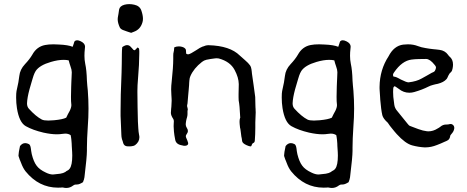

<svg xmlns="http://www.w3.org/2000/svg" viewBox="-20 -722 2303 947"><path d="M330.1 -244.1Q330.1 -264.2 331.1 -293.9L332 -318.8Q332.5 -328.6 333 -340.3Q334 -363.3 334 -364.3V-366.2Q334 -377.9 327.6 -395L322.8 -409.7Q319.8 -418 318.8 -424.3Q307.1 -426.8 293.5 -426.8Q265.6 -426.8 231 -416.5Q175.3 -400.4 156.2 -372.1Q149.9 -361.8 145.5 -349.1L140.6 -333.5L135.7 -316.9Q129.4 -296.9 125.5 -281.7Q114.3 -240.2 113.3 -212.9V-211.4Q113.3 -195.8 122.6 -185.5Q157.2 -147.5 186.5 -132.3Q196.3 -127.4 218.3 -127.4Q230.5 -127.4 246.6 -128.9Q289.1 -132.8 306.6 -141.6L314.9 -158.7L324.2 -175.8Q332 -191.9 332 -204.1Q332 -207 331.5 -210Q330.1 -219.2 330.1 -244.1ZM413.1 -274.9Q416.5 -230.5 416.5 -186.5Q416.5 -142.6 413.1 -99.1Q408.7 -34.7 408.7 5.9V22Q408.7 52.7 396.5 152.3Q395.5 157.7 393.6 165L391.1 170.9L389.6 176.3L381.3 181.2L373 185.1Q366.2 188 359.4 188H355Q347.7 188 341.8 192.4Q325.7 205.1 307.1 205.1Q299.3 205.1 291.5 203.1L286.6 202.6L282.2 203.1Q273.9 203.6 266.1 203.6Q171.4 203.6 106 123Q93.3 106.9 84 81.5Q82 75.7 79.1 69.3L77.1 64.9L75.7 60.5Q72.3 52.2 71.3 47.4V43.9Q71.3 31.7 78.6 -1.5Q89.8 -16.1 104.5 -16.1Q112.8 -16.1 122.6 -11.2Q129.4 -7.3 131.8 7.8L132.8 14.6L133.8 22.5Q134.8 31.7 136.7 38.6Q146 76.2 160.6 95.2Q174.8 114.7 205.6 128.9Q225.1 138.7 241.2 138.7Q246.1 138.7 250.5 137.7L276.9 134.8Q292.5 132.3 302.7 126Q304.2 123.5 312 119.6L317.9 116.2Q321.3 113.3 323.7 109.9Q336.4 92.8 336.4 45.4Q336.4 37.6 335.9 28.8Q335.4 12.2 334 -2L333.5 -14.6Q332.5 -23.4 332 -32.7L330.6 -43.9L328.6 -55.2Q317.9 -63 301.3 -63Q294.4 -63 286.1 -61.5Q274.4 -59.6 260.3 -59.6Q231.9 -59.6 194.3 -67.9Q142.1 -80.1 107.4 -99.6Q74.7 -117.7 63.5 -188.5Q59.6 -213.9 59.6 -240.7Q59.6 -263.2 61.5 -272.9Q72.8 -321.3 75.2 -347.2Q78.6 -379.4 103 -405.3Q126.5 -430.2 139.2 -452.1Q161.1 -492.2 202.6 -500Q219.7 -503.4 244.1 -503.4Q256.3 -503.4 270.5 -502.4Q315.9 -500.5 338.4 -491.2Q341.3 -500 343.8 -506.8L345.2 -511.7L346.2 -514.6Q347.2 -517.6 348.1 -518.6Q353 -523.4 360.4 -523.4Q368.2 -523.4 378.9 -518.1Q399.4 -507.8 399.4 -492.2V-491.2Q398.9 -484.4 397 -463.9Q396.5 -455.1 396.5 -446.8Q396.5 -426.8 400.4 -407.2Q407.2 -377 408.7 -324.2L410.6 -299.8Z M677.2 -669.9Q685.1 -647 685.1 -629.4Q685.1 -619.6 682.6 -611.8Q672.4 -576.7 640.6 -565.4Q637.7 -564.5 627 -560.1L616.2 -563.5L606 -566.9Q593.8 -570.8 585.9 -574.2Q574.7 -579.1 570.8 -586.9Q560.5 -609.4 560.5 -627Q560.5 -630.9 561 -634.8L564.5 -654.8L567.4 -674.8Q570.8 -692.4 593.8 -698.7Q605.5 -701.7 617.7 -701.7Q629.9 -701.7 642.6 -698.7Q669.4 -692.9 677.2 -669.9ZM660.2 -122.6 662.1 -89.4Q663.1 -71.3 666 -56.6Q667.5 -50.8 667.5 -44.9Q667.5 -22 646 -5.9Q640.6 -2 627.9 -0.5Q622.6 0 616.7 0Q611.3 0 606 -0.5Q592.3 -2.4 587.9 -15.6L585 -25.9L581.5 -35.6Q578.6 -47.4 578.6 -56.6L576.7 -103.5L574.7 -149.9V-174.3Q574.7 -211.9 575.7 -256.3L579.6 -363.3L580.6 -409.7L581.1 -456.1L581.5 -472.7L583 -489.7L589.8 -494.1Q593.8 -496.6 597.2 -497.6Q602.5 -499.5 606.9 -499.5Q617.7 -499.5 625.5 -490.2L631.8 -483.4L638.2 -476.1Q638.7 -475.6 641.1 -475.1L645 -474.1L651.4 -480.5L658.2 -487.8Q664.6 -485.8 666 -480.5L667 -470.7V-458Q667 -407.7 660.6 -332.5Q657.7 -300.3 657.7 -273.9V-266.6Q658.2 -191.4 660.2 -122.6Z M1239.7 -204.1Q1239.7 -196.8 1240.2 -189.9L1240.7 -184.6V-179.7Q1241.2 -173.8 1241.2 -167.5Q1241.2 -161.6 1240.7 -154.8Q1239.7 -134.8 1239.3 -118.2V-91.8Q1239.3 -60.5 1236.8 -28.8Q1236.3 -18.6 1228 -16.1Q1225.6 -15.1 1223.1 -10.3L1221.2 -5.9L1219.7 -2Q1218.8 0 1215.3 0Q1209.5 0 1196.3 -5.9Q1175.8 -15.1 1174.3 -25.9Q1173.3 -33.2 1172.4 -39.6L1170.4 -48.8Q1168.5 -59.1 1167.5 -71.8Q1167 -80.6 1165.5 -86.4L1164.1 -91.3Q1163.6 -95.2 1163.1 -100.6L1162.1 -109.9L1161.6 -119.1V-122.6Q1161.6 -131.3 1163.6 -138.2Q1164.6 -141.1 1165 -142.1V-143.1Q1164.6 -144 1164.6 -146.5Q1162.1 -202.1 1157.2 -226.6Q1156.7 -229 1156.7 -242.7V-258.8L1157.2 -282.7L1157.7 -307.1Q1157.2 -339.8 1137.2 -377Q1115.2 -418.5 1059.1 -433.6Q1054.7 -434.6 1049.3 -434.6Q1045.4 -434.6 1041 -434.1L1019.5 -431.2L998 -427.2Q985.8 -424.3 976.1 -416.5Q935.5 -384.8 918.9 -346.2Q915 -337.9 914.1 -325.2L913.1 -313.5L912.6 -302.2Q911.6 -290.5 910.6 -277.8L908.7 -257.3Q906.7 -233.9 904.8 -211.9L904.3 -208.5L903.3 -205.1Q902.8 -202.1 902.8 -200.2V-198.2Q906.2 -186 906.2 -181.6V-179.7L905.3 -177.7L904.8 -174.8V-159.2Q904.8 -152.8 902.8 -144.5L900.4 -136.2L898.4 -127.4L897 -118.7L896 -109.4Q896 -99.6 901.4 -91.3Q906.7 -84 906.7 -76.2Q906.7 -67.9 899.9 -59.1Q896.5 -54.7 896.5 -49.8Q896.5 -46.9 897.9 -43.5L903.8 -29.8Q906.7 -22.5 907.7 -18.1Q908.2 -16.6 908.2 -15.1Q908.2 -5.9 897 -3.4Q894 -2.9 891.1 -2.9Q887.7 -2.9 884.3 -3.4L878.9 -4.9L874 -5.9Q847.2 -11.2 843.8 -34.7L840.3 -54.2L837.9 -73.7Q836.4 -87.4 836.4 -99.6Q836.4 -106.9 836.9 -113.3Q837.4 -118.2 837.4 -122.1V-125.5Q836.9 -132.3 834 -136.2Q823.2 -152.3 822.8 -165Q822.8 -169.9 823.7 -178.2L824.2 -186L825.2 -195.3Q826.7 -212.4 826.7 -225.6Q826.7 -232.4 826.2 -238.3L825.7 -246.6L825.2 -255.4Q824.7 -267.6 824.2 -281.2Q824.2 -298.8 826.7 -318.8Q834.5 -391.6 834.5 -431.2V-447.8Q834.5 -460 836.4 -464.8L836.9 -467.8L837.9 -471.7Q838.9 -477.5 839.4 -488.3Q849.6 -493.2 861.8 -493.2Q865.7 -493.2 869.6 -492.7Q887.7 -490.2 895 -480.5Q897.9 -476.6 897.9 -462.4V-458Q902.3 -454.1 907.2 -454.1H908.2L912.6 -455.1L916.5 -456.5Q922.9 -459 931.2 -464.4L947.3 -474.1Q968.3 -488.3 978 -491.7L985.8 -494.1L993.7 -497.1Q1001.5 -499 1007.3 -499H1009.8Q1114.3 -496.1 1162.6 -448.2L1189 -424.8Q1205.1 -411.1 1213.4 -399.4Q1218.3 -393.1 1220.2 -380.4L1221.7 -369.1L1222.7 -358.9L1231 -301.3Q1236.3 -266.1 1238.8 -243.7Q1239.7 -231.9 1239.7 -204.1Z M1640.1 -244.1Q1640.1 -264.2 1641.1 -293.9L1642.1 -318.8Q1642.6 -328.6 1643.1 -340.3Q1644 -363.3 1644 -364.3V-366.2Q1644 -377.9 1637.7 -395L1632.8 -409.7Q1629.9 -418 1628.9 -424.3Q1617.2 -426.8 1603.5 -426.8Q1575.7 -426.8 1541 -416.5Q1485.4 -400.4 1466.3 -372.1Q1460 -361.8 1455.6 -349.1L1450.7 -333.5L1445.8 -316.9Q1439.5 -296.9 1435.5 -281.7Q1424.3 -240.2 1423.3 -212.9V-211.4Q1423.3 -195.8 1432.6 -185.5Q1467.3 -147.5 1496.6 -132.3Q1506.3 -127.4 1528.3 -127.4Q1540.5 -127.4 1556.6 -128.9Q1599.1 -132.8 1616.7 -141.6L1625 -158.7L1634.3 -175.8Q1642.1 -191.9 1642.1 -204.1Q1642.1 -207 1641.6 -210Q1640.1 -219.2 1640.1 -244.1ZM1723.1 -274.9Q1726.6 -230.5 1726.6 -186.5Q1726.6 -142.6 1723.1 -99.1Q1718.8 -34.7 1718.8 5.9V22Q1718.8 52.7 1706.5 152.3Q1705.6 157.7 1703.6 165L1701.2 170.9L1699.7 176.3L1691.4 181.2L1683.1 185.1Q1676.3 188 1669.4 188H1665Q1657.7 188 1651.9 192.4Q1635.7 205.1 1617.2 205.1Q1609.4 205.1 1601.6 203.1L1596.7 202.6L1592.3 203.1Q1584 203.6 1576.2 203.6Q1481.4 203.6 1416 123Q1403.3 106.9 1394 81.5Q1392.1 75.7 1389.2 69.3L1387.2 64.9L1385.7 60.5Q1382.3 52.2 1381.3 47.4V43.9Q1381.3 31.7 1388.7 -1.5Q1399.9 -16.1 1414.6 -16.1Q1422.9 -16.1 1432.6 -11.2Q1439.5 -7.3 1441.9 7.8L1442.9 14.6L1443.8 22.5Q1444.8 31.7 1446.8 38.6Q1456.1 76.2 1470.7 95.2Q1484.9 114.7 1515.6 128.9Q1535.2 138.7 1551.3 138.7Q1556.2 138.7 1560.5 137.7L1586.9 134.8Q1602.5 132.3 1612.8 126Q1614.3 123.5 1622.1 119.6L1627.9 116.2Q1631.3 113.3 1633.8 109.9Q1646.5 92.8 1646.5 45.4Q1646.5 37.6 1646 28.8Q1645.5 12.2 1644 -2L1643.6 -14.6Q1642.6 -23.4 1642.1 -32.7L1640.6 -43.9L1638.7 -55.2Q1627.9 -63 1611.3 -63Q1604.5 -63 1596.2 -61.5Q1584.5 -59.6 1570.3 -59.6Q1542 -59.6 1504.4 -67.9Q1452.1 -80.1 1417.5 -99.6Q1384.8 -117.7 1373.5 -188.5Q1369.6 -213.9 1369.6 -240.7Q1369.6 -263.2 1371.6 -272.9Q1382.8 -321.3 1385.3 -347.2Q1388.7 -379.4 1413.1 -405.3Q1436.5 -430.2 1449.2 -452.1Q1471.2 -492.2 1512.7 -500Q1529.8 -503.4 1554.2 -503.4Q1566.4 -503.4 1580.6 -502.4Q1626 -500.5 1648.4 -491.2Q1651.4 -500 1653.8 -506.8L1655.3 -511.7L1656.2 -514.6Q1657.2 -517.6 1658.2 -518.6Q1663.1 -523.4 1670.4 -523.4Q1678.2 -523.4 1689 -518.1Q1709.5 -507.8 1709.5 -492.2V-491.2Q1709 -484.4 1707 -463.9Q1706.5 -455.1 1706.5 -446.8Q1706.5 -426.8 1710.4 -407.2Q1717.3 -377 1718.8 -324.2L1720.7 -299.8Z M1923.8 -365.2Q1919.9 -359.9 1918.9 -356Q1918.5 -354 1918.5 -352.5Q1918.5 -348.1 1920.9 -344.2H1921.9Q1927.2 -344.2 1937 -340.3L1946.8 -335.4L1957.5 -329.6Q1984.9 -315.9 1994.6 -315.9H1995.6Q2034.2 -320.3 2059.1 -334.5L2084.5 -348.6L2109.4 -362.8L2118.2 -366.7Q2123 -369.1 2125 -372.6Q2130.4 -382.3 2130.4 -389.2Q2130.4 -391.1 2129.9 -392.6Q2128.9 -395.5 2127 -397.9L2123.5 -402.3Q2100.6 -431.2 2081.5 -431.2H2081.1L2045.4 -430.7Q2024.9 -430.2 2010.3 -428.2Q1962.9 -422.4 1923.8 -365.2ZM2220.7 -90.8Q2220.7 -88.9 2220.2 -86.9Q2218.3 -74.7 2209 -64L2204.1 -58.1Q2201.2 -54.7 2200.7 -52.2Q2199.2 -38.6 2190.4 -31.2Q2187 -28.8 2181.6 -26.4L2172.4 -22.5L2153.8 -14.2L2135.3 -6.8Q2106 4.9 2079.1 4.9H2073.2Q2044.4 3.4 2013.2 -4.9Q1979.5 -13.7 1937 -60.5L1926.3 -72.8L1916 -85.4Q1901.9 -102.1 1892.6 -116.7Q1870.1 -136.7 1865.7 -153.8Q1859.4 -181.6 1855.5 -230.5Q1855 -238.3 1854.5 -247.6Q1854 -253.9 1853.5 -262.2Q1853 -276.4 1852.5 -277.3L1852.1 -285.6V-293.9Q1853 -377.9 1896.5 -444.3Q1922.9 -496.1 1968.8 -502Q1981 -503.4 1992.2 -503.4Q2019 -503.4 2041.5 -494.6Q2057.6 -488.3 2079.1 -484.9L2097.7 -481.9L2116.7 -479.5L2132.3 -478L2147.9 -476.1Q2174.8 -472.7 2189.9 -451.7Q2193.8 -445.8 2197.3 -442.9Q2214.4 -429.2 2214.4 -403.3Q2214.4 -395 2212.4 -384.8Q2211.4 -378.9 2209.5 -374Q2206.5 -367.7 2203.6 -365.7Q2197.3 -361.3 2191.4 -349.1L2187 -339.4Q2184.6 -334 2181.6 -331.1Q2168 -315.9 2139.2 -308.6L2127.4 -306.2L2115.7 -303.2Q2102.5 -299.8 2093.3 -294.9Q2062.5 -279.3 2023.4 -268.1Q2011.2 -264.6 1999 -264.6Q1970.2 -264.6 1946.8 -283.7L1937 -290.5L1927.2 -296.9Q1922.9 -295.4 1920.9 -291.5L1919.9 -287.6L1919.4 -283.7Q1918.9 -276.4 1918.9 -268.1Q1918.9 -256.8 1919.9 -244.1L1924.8 -205.1Q1927.2 -188 1939.5 -174.3L1989.3 -112.8L1995.1 -106Q1998.5 -102.1 2001.5 -101.1L2022 -93.3L2043 -85.4Q2066.9 -76.7 2085.4 -74.7Q2088.9 -74.2 2092.8 -74.2Q2116.7 -74.2 2138.7 -88.4L2145.5 -92.3L2152.3 -97.2Q2164.6 -107.9 2181.6 -107.9H2184.6L2191.4 -108.4L2198.2 -109.9Q2200.2 -110.4 2202.1 -110.4Q2208 -110.4 2211.4 -107.9Q2220.7 -102.1 2220.7 -90.8Z"/></svg>

Font: Kurland
Style: Regular
Weight: 400
Designer: GGBot
Version: 0.22